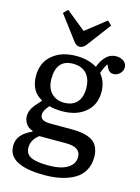

<svg xmlns="http://www.w3.org/2000/svg" viewBox="-145 -859 849 1167"><g transform="rotate(15 279.0 -275.0)"><path d="M257.8 -580.1Q246.6 -580.1 237.8 -585.7Q229 -591.3 216.8 -607.9L107.9 -752.9L134.8 -778.8L257.8 -679.2L384.8 -778.8L411.1 -753.9L296.9 -602.1Q279.3 -580.1 257.8 -580.1ZM253.9 229Q24.9 229 24.9 106Q24.9 66.4 47.9 39.6Q70.8 12.7 116.2 -7.8V-12.2Q86.9 -21 72.5 -43.9Q58.1 -66.9 58.1 -88.9Q58.1 -117.7 72.5 -141.6Q86.9 -165.5 123 -203.1V-206.1Q48.8 -244.1 48.8 -342.8Q48.8 -424.3 105.7 -472.7Q162.6 -521 255.9 -521Q331.5 -521 386.2 -487.8Q400.9 -529.3 427.2 -555.7Q453.6 -582 490.2 -582Q517.1 -582 537.1 -567.9Q557.1 -553.7 557.1 -528.8Q557.1 -506.8 539.6 -490Q522 -473.1 500 -473.1Q473.1 -473.1 460 -500L450.2 -521Q431.6 -492.7 420.9 -458Q459 -413.6 459 -348.1Q459 -267.1 403.1 -220.5Q347.2 -173.8 256.8 -173.8Q210.4 -173.8 175.8 -184.1Q144 -148.4 144 -124Q144 -101.1 160.9 -92Q177.7 -83 213.9 -83H341.8Q373 -83 397.2 -80.1Q421.4 -77.1 445.1 -68.8Q468.8 -60.5 484.4 -46.6Q500 -32.7 509.5 -9.3Q519 14.2 519 45.9Q519 93.8 498.5 129.6Q478 165.5 441.4 186.8Q404.8 208 357.7 218.5Q310.5 229 253.9 229ZM254.9 -227.1Q307.6 -227.1 335.7 -258.1Q363.8 -289.1 363.8 -345.2Q363.8 -403.8 334.2 -437Q304.7 -470.2 249 -470.2Q144 -470.2 144 -348.1Q144 -290.5 175 -258.8Q206.1 -227.1 254.9 -227.1ZM262.2 166Q340.3 166 382.1 140.1Q423.8 114.3 423.8 69.8Q423.8 7.8 331.1 7.8H163.1Q117.2 43 117.2 90.8Q117.2 131.8 150.9 148.9Q184.6 166 262.2 166Z"/></g></svg>

Font: Literata Book
Style: Regular
Weight: 400
Designer: Latin by Veronika Burian and Jose Scaglione. Greek by Irene Vlachou. Cyrillic by Vera Evstafieva
Foundry: TypeTogether
Version: Version 2.003;PS 002.003;hotconv 1.0.88;makeotf.lib2.5.64775